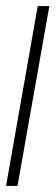

<svg xmlns="http://www.w3.org/2000/svg" viewBox="-34 -616 184 636"><path d="M-14 0H24L129.5 -596H91Z"/></svg>

Font: Anybody Condensed ExtraLight
Style: Italic
Weight: 250
Width: 3
Italic angle: -10°
Version: Version 1.113;gftools[0.9.25]